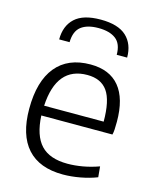

<svg xmlns="http://www.w3.org/2000/svg" viewBox="-117 -855 766 944"><g transform="rotate(15 266.0 -383.0)"><path d="M105 -628Q105 -697 147 -736Q189 -775 278 -775Q367 -775 409 -736Q451 -697 451 -628H398Q398 -684 366.5 -708Q335 -732 278 -732Q221 -732 190 -708Q159 -684 158 -628ZM294 9Q174 9 112.5 -59.5Q51 -128 51 -261Q51 -401 111.5 -475Q172 -549 287 -549Q384 -549 434 -488.5Q484 -428 484 -310Q484 -287 483 -271Q482 -255 479 -244H117Q122 -143 166.5 -95.5Q211 -48 302 -48Q339 -48 379 -55Q419 -62 461 -77L466 -23Q428 -8 382 0.5Q336 9 294 9ZM285 -495Q129 -495 118 -294H421Q421 -401 388 -448Q355 -495 285 -495Z"/></g></svg>

Font: Encode Sans Normal
Style: Light
Weight: 300
Designer: Pablo Impallari, Andres Torresi
Foundry: Pablo Impallari, Andres Torresi
Version: Version 1.000; ttfautohint (v1.00) -l 8 -r 50 -G 200 -x 14 -